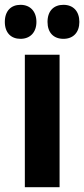

<svg xmlns="http://www.w3.org/2000/svg" viewBox="-47 -776 349 796"><path d="M-27 -685C-27 -640 -1 -615 38 -615C78 -615 104 -642 104 -685C104 -729 78 -756 38 -756C-1 -756 -27 -731 -27 -685ZM150 -685C150 -641 175 -615 216 -615C257 -615 282 -642 282 -685C282 -729 257 -756 216 -756C176 -756 150 -731 150 -685ZM200 0V-549H56V0Z"/></svg>

Font: Noto Sans Gurmukhi UI ExtraCondensed ExtraBold
Style: Regular
Weight: 800
Width: 2
Designer: Jelle Bosma - Monotype Design Team
Foundry: Monotype Imaging Inc.
Version: Version 2.004